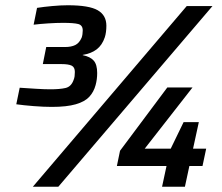

<svg xmlns="http://www.w3.org/2000/svg" viewBox="-20 -711 847 731"><path d="M177 -304Q147 -304 108.5 -307Q70 -310 42 -314L55 -377Q84 -375 117 -373Q150 -371 171 -371Q208 -371 229.5 -376Q251 -381 260 -406Q263 -413 264 -420.5Q265 -428 265 -437Q265 -455 253 -461Q241 -467 214 -467H143L156 -532H228Q251 -532 266.5 -539.5Q282 -547 291 -568Q293 -574 294 -581Q295 -588 295 -595Q295 -615 278 -619.5Q261 -624 220 -624Q195 -624 164 -622Q133 -620 108 -617L121 -681Q146 -685 179 -688Q212 -691 238 -691Q319 -691 352 -672Q385 -653 385 -613Q385 -601 383.5 -589.5Q382 -578 379 -569Q369 -539 348 -523Q327 -507 295 -502V-501Q324 -495 337 -480Q350 -465 350 -433Q350 -421 348.5 -409.5Q347 -398 344 -387Q337 -361 320 -342.5Q303 -324 268.5 -314Q234 -304 177 -304ZM105 0 691 -688H789L202 0ZM597 0 614 -79H425L437 -137L617 -378H713L531 -145H630L679 -246H737L715 -145H765L751 -79H701L684 0Z"/></svg>

Font: Saira Thin SemiBold
Style: Italic
Weight: 600
Italic angle: -12°
Version: Version 1.101